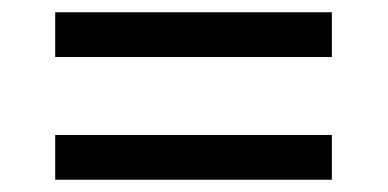

<svg xmlns="http://www.w3.org/2000/svg" viewBox="-20 -479 632 313"><path d="M70 -459H521V-386H70ZM70 -259H521V-186H70Z"/></svg>

Font: lsinhala05
Style: Book
Weight: 400
Designer: Jelle Bosma - Monotype Design Team
Foundry: Monotype Imaging Inc.
Version: Version 2.003